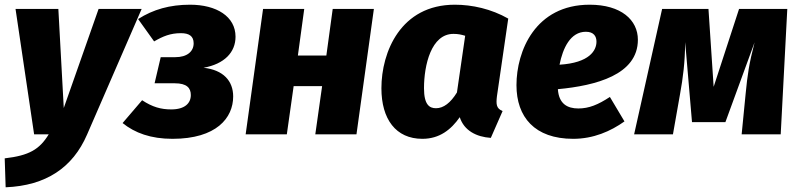

<svg xmlns="http://www.w3.org/2000/svg" viewBox="-39 -571 3394 816"><path d="M563 -533H380L232 -112L209 -533H27L106 0H168C129 64 85 90 -19 102L-15 225C156 218 270 142 331 1Z M769 -551C683 -551 612 -531 548 -490L616 -395C654 -417 685 -430 730 -430C764 -430 784 -418 784 -387C784 -352 756 -328 706 -328H644L618 -217H704C755 -217 772 -197 772 -167C772 -132 746 -106 689 -106C645 -106 609 -116 565 -145L482 -48C534 -6 602 19 694 19C881 19 952 -70 952 -161C952 -227 910 -274 826 -283C915 -299 962 -349 962 -415C962 -501 881 -551 769 -551Z M1301 0H1476L1550 -533H1375L1348 -335H1227L1254 -533H1079L1005 0H1180L1209 -205H1330Z M1894 -551C1664 -551 1582 -350 1582 -196C1582 -65 1643 19 1756 19C1829 19 1878 -20 1915 -73C1933 -16 1986 11 2047 15L2097 -99C2070 -110 2069 -128 2073 -162L2121 -492C2049 -533 1968 -551 1894 -551ZM1888 -427C1908 -427 1921 -424 1938 -419L1903 -178C1876 -134 1846 -111 1814 -111C1786 -111 1763 -126 1763 -196C1763 -295 1794 -427 1888 -427Z M2672 -402C2672 -486 2601 -551 2467 -551C2236 -551 2156 -354 2156 -209C2156 -74 2233 19 2397 19C2483 19 2556 -13 2615 -55L2553 -159C2503 -126 2464 -110 2419 -110C2372 -110 2336 -130 2332 -192C2493 -207 2672 -253 2672 -402ZM2339 -296C2353 -366 2385 -436 2451 -436C2485 -436 2496 -416 2496 -394C2496 -357 2467 -304 2339 -296Z M3307 -533H3102L2994 -202L2972 -533H2775L2656 0H2821L2851 -170C2864 -242 2872 -304 2873 -392L2902 -52H3044L3168 -391C3144 -298 3138 -254 3130 -173L3113 0H3279Z"/></svg>

Font: Fira Sans ExtraBold
Style: Italic
Weight: 800
Italic angle: -8°
Designer: bBox Type GmbH & Carrois Corporate GbR & Edenspiekermann AG
Foundry: bBox Type GmbH & Carrois Corporate GbR & Edenspiekermann AG
Version: Version 4.301;PS 004.301;hotconv 1.0.88;makeotf.lib2.5.64775